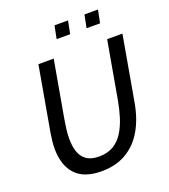

<svg xmlns="http://www.w3.org/2000/svg" viewBox="-159 -994 985 1121"><g transform="rotate(-20 334.0 -433.5)"><path d="M280 14Q170 14 117.5 -43.5Q65 -101 65 -204Q65 -226 67.5 -249Q70 -272 74 -297L145 -700H240L177 -343Q172 -314 168.5 -285Q165 -256 165 -229Q165 -184 176.5 -148.5Q188 -113 216.5 -92.5Q245 -72 295 -72Q348 -72 385 -94.5Q422 -117 446 -156Q470 -195 485 -243.5Q500 -292 509 -343L572 -700H667L596 -297Q579 -201 538.5 -131.5Q498 -62 433 -24Q368 14 280 14ZM295 -801 311 -881H395L379 -801ZM481 -801 497 -881H581L565 -801Z"/></g></svg>

Font: Cabin VF Beta
Style: Italic
Weight: 400
Italic angle: -7°
Designer: Pablo Impallari
Foundry: Pablo Impallari. http://www.impallari.com Igino Marini. http://www.ikern.com
Version: Version 2.300